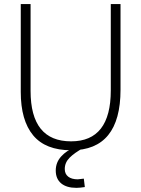

<svg xmlns="http://www.w3.org/2000/svg" viewBox="-20 -720 688 935"><path d="M326.7 11.7Q201.7 11.7 141.4 -61Q81.1 -133.8 81.1 -272V-700.2H128.9V-277.3Q128.9 -31.7 326.2 -31.7Q519.5 -31.7 519.5 -279.8V-700.2H566.9V-283.2Q566.9 11.7 326.7 11.7ZM352.1 194.8Q304.2 194.8 277.8 172.9Q251.5 150.9 251.5 110.4Q251.5 70.8 278.1 41.7Q304.7 12.7 340.3 0H386.7Q342.3 24.4 318.8 48.1Q295.4 71.8 295.4 103Q295.4 127 312 140.1Q328.6 153.3 358.9 153.3Q363.3 153.3 388.2 149.9L393.1 190.9Q368.2 194.8 352.1 194.8Z"/></svg>

Font: DavidDev Light
Style: Regular
Weight: 300
Designer: David.dev
Foundry: David.dev
Version: Version 1.001;FEAKit 1.0